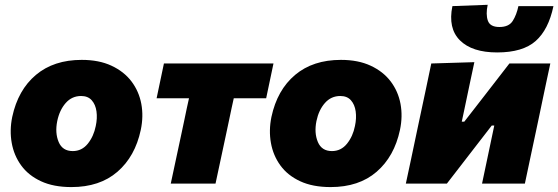

<svg xmlns="http://www.w3.org/2000/svg" viewBox="-20 -765 2326 800"><path d="M277.5 14.5Q203 14.5 150.8 -9.8Q98.5 -34 68.2 -75.8Q38 -117.5 28.8 -169.8Q19.5 -222 31 -278Q55 -390 129.5 -452.8Q204 -515.5 320.5 -515.5Q392.5 -515.5 444.5 -491.2Q496.5 -467 527.8 -425.8Q559 -384.5 568.8 -332.2Q578.5 -280 566.5 -223.5Q543 -113 469.2 -49.2Q395.5 14.5 277.5 14.5ZM283 -135.5Q321 -135.5 345.8 -166.2Q370.5 -197 379 -240Q386 -272.5 382 -301Q378 -329.5 362.2 -347.2Q346.5 -365 318 -365Q279.5 -365 253.8 -335.8Q228 -306.5 218.5 -260.5Q208.5 -211 224.5 -173.2Q240.5 -135.5 283 -135.5Z M691.5 0Q703 -53.5 713.5 -102.8Q724 -152 737.5 -215L748 -264.5Q753.5 -291 758.2 -313.5Q763 -336 767.5 -355.5H632.5L663 -500.5H1119.5L1089 -355.5H954Q949.5 -336 944.8 -313.5Q940 -291 934.5 -264.5L924 -215Q910.5 -152 900 -102.8Q889.5 -53.5 878 0Z M1357.5 14.5Q1283 14.5 1230.8 -9.8Q1178.5 -34 1148.2 -75.8Q1118 -117.5 1108.8 -169.8Q1099.5 -222 1111 -278Q1135 -390 1209.5 -452.8Q1284 -515.5 1400.5 -515.5Q1472.5 -515.5 1524.5 -491.2Q1576.5 -467 1607.8 -425.8Q1639 -384.5 1648.8 -332.2Q1658.5 -280 1646.5 -223.5Q1623 -113 1549.2 -49.2Q1475.5 14.5 1357.5 14.5ZM1363 -135.5Q1401 -135.5 1425.8 -166.2Q1450.5 -197 1459 -240Q1466 -272.5 1462 -301Q1458 -329.5 1442.2 -347.2Q1426.5 -365 1398 -365Q1359.5 -365 1333.8 -335.8Q1308 -306.5 1298.5 -260.5Q1288.5 -211 1304.5 -173.2Q1320.5 -135.5 1363 -135.5Z M1671 0Q1682.5 -52.5 1692.8 -101.8Q1703 -151 1716.5 -214.5L1727 -264Q1744 -343 1755 -395.5Q1766 -448 1777 -500.5L1956.5 -506Q1946.5 -459.5 1937 -414.5Q1927.5 -369.5 1913.5 -302.5L1904 -258H1914.5L1998 -365.5Q2049.5 -431.5 2102.5 -500.5H2273Q2265.5 -465.5 2258.2 -431.5Q2251 -397.5 2242.5 -357.2Q2234 -317 2223 -264L2212.5 -214.5Q2199 -151.5 2188.5 -101.8Q2178 -52 2167 0H1988.5Q1999 -49.5 2008.5 -94.8Q2018 -140 2030 -197L2039.5 -242H2029L1949 -138.5Q1922.5 -104 1895.5 -69.2Q1868.5 -34.5 1842 0ZM2051.5 -546.5Q1947 -546.5 1896.5 -596.8Q1846 -647 1865 -739.5L2012 -745Q2003.5 -705 2012.8 -678.8Q2022 -652.5 2061 -652.5Q2100.5 -652.5 2116.5 -678Q2132.5 -703.5 2140 -739.5H2286Q2265.5 -641.5 2211.8 -594Q2158 -546.5 2051.5 -546.5Z"/></svg>

Font: Commissioner ExtraBold
Style: Italic
Weight: 800
Italic angle: -12°
Designer: Kostas Bartsokas
Foundry: Kostas Bartsokas
Version: Version 1.000; ttfautohint (v1.8.3)